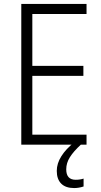

<svg xmlns="http://www.w3.org/2000/svg" viewBox="-20 -734 512 974"><path d="M88 0V-714H419V-663H144V-400H403V-349H144V-51H419V0ZM364 178Q386 178 404 172V212Q380 220 356 220Q313 220 290.5 197.5Q268 175 268 133Q268 95 291.5 58Q315 21 357 -12L390 0Q353 34 334.5 63.5Q316 93 316 125Q316 178 364 178Z"/></svg>

Font: Noto Sans UI NarrowLight
Style: Regular
Weight: 300
Width: 4
Designer: Monotype Design Team
Foundry: Monotype Imaging Inc.
Version: Version 1.001